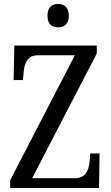

<svg xmlns="http://www.w3.org/2000/svg" viewBox="-20 -942 556 962"><path d="M271 -805C300 -805 325 -820 325 -863C325 -907 300 -922 271 -922C241 -922 218 -907 218 -863C218 -820 241 -805 271 -805ZM31 0H476L479 -173H432L429 -131C424 -86 408 -49 354 -49H141L465 -674V-714H52L48 -541H95L99 -584C103 -627 118 -665 170 -665H355L31 -39Z"/></svg>

Font: Noto Serif Lao Cond
Style: Regular
Weight: 400
Width: 3
Designer: Monotype Design Team
Foundry: Monotype Imaging Inc.
Version: Version 2.004